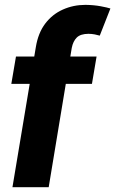

<svg xmlns="http://www.w3.org/2000/svg" viewBox="-20 -782 481 802"><path d="M383.4 -545.9 364.1 -431.8H27.3L46.7 -545.9ZM32 0 129.7 -585.4Q139.4 -644.5 168.9 -683.4Q198.5 -722.4 242.4 -742Q286.2 -761.7 337.1 -761.7Q372.2 -761.2 400.5 -755.9Q428.8 -750.6 441.2 -746.5L396.7 -633.2Q388 -635.9 375.6 -638.3Q363.3 -640.6 349.6 -640.8Q316.3 -640.6 300.7 -625.2Q285.2 -609.8 279.7 -581.8L183.4 0Z"/></svg>

Font: Inter Tight
Style: Italic
Weight: 400
Italic angle: -9.39999°
Designer: Rasmus Andersson
Foundry: rsms
Version: Version 3.002